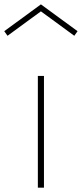

<svg xmlns="http://www.w3.org/2000/svg" viewBox="-56 -860 376 880"><path d="M117.5 0H145.5V-512H117.5ZM-21.5 -696 131.5 -808 284.5 -696 299.5 -717 131.5 -840 -36.5 -717Z"/></svg>

Font: Spartan Thin
Style: Regular
Weight: 100
Designer: Matt Bailey, Mirko Velimirovic
Foundry: Matt Bailey
Version: Version 1.003; ttfautohint (v1.8.3)